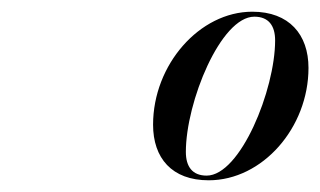

<svg xmlns="http://www.w3.org/2000/svg" viewBox="-20 -783 547 328"><path d="M336.5 -475C428.5 -475 507 -565 507 -667C507 -724 474 -763 411 -763C321 -763 241.5 -672.5 241.5 -570C241.5 -513 273.5 -475 336.5 -475ZM333 -483C308.5 -483 297.5 -498.5 297.5 -523.5C297.5 -608.5 357 -754.5 414.5 -754.5C439 -754.5 450 -739 450 -714C450 -629.5 390.5 -483 333 -483Z"/></svg>

Font: Bodoni* 16pt Medium
Style: Italic
Weight: 500
Italic angle: -13°
Version: Version 2.3